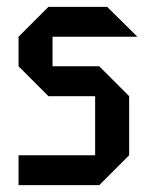

<svg xmlns="http://www.w3.org/2000/svg" viewBox="-20 -539 432 559"><path d="M380 -432H133V-346H269L356 -259V-87L269 0H34V-87H257V-259H121L34 -346V-432L121 -519H292Z"/></svg>

Font: Iceberg
Style: Regular
Weight: 400
Designer: Victor Kharyk
Foundry: Cyreal (www.cyreal.org)
Version: Version 1.002